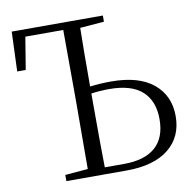

<svg xmlns="http://www.w3.org/2000/svg" viewBox="-81 -807 898 888"><g transform="rotate(-10 368.5 -362.5)"><path d="M268 -335V-390L267 -691H89L64 -539H24L31 -725H459V-696L346 -687Q344 -596 344 -412Q394 -418 443 -418Q573 -418 641.5 -361.5Q710 -305 710 -209Q710 -111 640.5 -55.5Q571 0 443 0H160V-29L267 -38ZM346 -32H436Q533 -32 583.5 -76Q634 -120 634 -208Q634 -293 583.5 -339Q533 -385 428 -385Q385 -385 344 -379V-335Q344 -132 346 -32Z"/></g></svg>

Font: GL-CurulMinamoto Light
Style: Regular
Weight: 300
Designer: Eunice (kana); Ryoko NISHIZUKA 西塚涼子 (ideographs); Frank Grießhammer (Latin, Greek & Cyrillic); Wenlong ZHANG
Foundry: Gutenberg Labo; Adobe
Version: Version 1.002